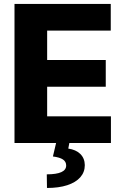

<svg xmlns="http://www.w3.org/2000/svg" viewBox="-20 -727 636 976"><path d="M53.7 -707H543V-571.3H219.7V-421.9H517.6V-286.1H219.7V-135.7H543.9V0H332.5L327.1 28.3Q365.7 33.7 388.2 55.7Q410.6 77.6 411.1 112.3Q411.1 147.9 388.2 174.1Q365.2 200.2 322 214.4Q278.8 228.5 218.8 228.5L217.8 159.2Q316.4 159.2 316.4 114.3Q316.4 94.7 300 83.7Q283.7 72.8 249 68.4L265.1 0H53.7Z"/></svg>

Font: Pretendard Std ExtraBold
Style: Regular
Weight: 800
Designer: Base glyphs from Inter by Rasmus Andersson; Hangeul glyphs from Noto Sans CJK(Source Han Sans) by Jang Soo-young and Kan
Foundry: Kil Hyung-jin
Version: Version 1.309